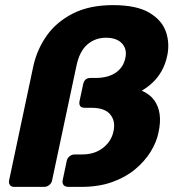

<svg xmlns="http://www.w3.org/2000/svg" viewBox="-20 -730 679 750"><path d="M35 0Q24.4 0 18.9 -7.2Q13.5 -14.5 15.5 -25.1L110 -470.8Q124.5 -537 162.6 -590.9Q200.8 -644.8 265.2 -677.4Q329.6 -710 421 -710Q512.7 -710 562.5 -680.8Q612.2 -651.5 628 -606.3Q643.7 -561 633.1 -511.8Q626 -478.8 611.4 -452.9Q596.9 -427.1 576.9 -408.1Q556.9 -389.1 533.6 -375.8Q565.5 -362 582.5 -338.4Q599.5 -314.7 603.7 -283.1Q608 -251.4 598.7 -210.7Q591.1 -174 568.2 -136.9Q545.2 -99.9 507.9 -68.7Q470.6 -37.6 418.1 -18.8Q365.6 0 297.9 0H247.9Q234.1 0 228.4 -7.2Q222.6 -14.5 224.6 -25.1L240.7 -101.6Q242.7 -112.2 252.1 -119.8Q261.5 -127.4 275.2 -126.7H300.9Q349.7 -126.7 382.6 -152.5Q415.4 -178.2 423.4 -217.6Q432 -256.8 410.8 -282.8Q389.5 -308.9 336.9 -308.9H311.2Q297.5 -308.9 293 -316.1Q288.5 -323.4 290.5 -334L304.7 -400.5Q306.7 -411.1 313.4 -418.4Q320.1 -425.6 335.7 -425.6H358.2Q404.5 -426.6 433.6 -447.2Q462.6 -467.8 469.6 -503.6Q477.3 -537.6 456.7 -560.1Q436.1 -582.6 394 -582.6Q351.9 -582.6 321.3 -556.3Q290.7 -530 278.7 -473.3L183.4 -25.1Q181.4 -14.5 172.3 -7.2Q163.2 0 152.6 0Z"/></svg>

Font: Rubik Light
Style: Italic
Weight: 300
Italic angle: -12°
Designer: Hubert and Fischer
Foundry: Hubert and Fischer
Version: Version 2.300;gftools[0.9.30]